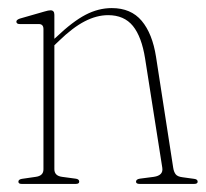

<svg xmlns="http://www.w3.org/2000/svg" viewBox="-20 -455 509 475"><path d="M114.5 -418.5V-359L119 -363Q160 -402 191.8 -418.5Q223.5 -435 256.5 -435Q304 -435 330.5 -403.5Q357 -372 366 -314.5L408.5 -40Q410 -30 414.5 -24Q419 -18 431.5 -16.5L460.5 -12.5Q469 -11.5 469 -5.5Q469 0 460.5 0H325.5Q316.5 0 316.5 -5.5Q316.5 -11.5 326 -13L360.5 -17.5Q384.5 -21 381.5 -40L339 -310Q330.5 -364 308.8 -390.8Q287 -417.5 247.5 -417.5Q219 -417.5 189.5 -402.2Q160 -387 125.5 -353.5L114.5 -343V-36.5Q114.5 -20 133.5 -17.5L167 -13Q176 -12 176 -5.5Q176 0 167.5 0H33.5Q25.5 0 25.5 -5.5Q25.5 -11 34 -12.5L68.5 -17.5Q87.5 -20 87.5 -36V-383Q87.5 -395.5 76 -395.5H29Q20.5 -395.5 20.5 -401.5Q20.5 -406 29 -409L90 -426.5Q100 -429.5 105 -429.5Q114.5 -429.5 114.5 -418.5Z"/></svg>

Font: Fraunces 144pt S050 Thin
Style: Regular
Weight: 100
Version: Version 1.000; ttfautohint (v1.8.3)